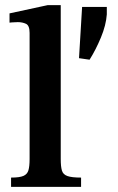

<svg xmlns="http://www.w3.org/2000/svg" viewBox="-20 -726 459 746"><path d="M295 0H23V-36Q56 -36 71 -42.5Q86 -49 90.5 -64.5Q95 -80 95 -108V-598Q95 -627 81 -633.5Q67 -640 49 -640Q36 -640 26.5 -639Q17 -638 17 -638V-674L165 -706H216V-108Q216 -79 220.5 -63.5Q225 -48 242 -42Q259 -36 295 -36ZM328 -494 287 -500 299 -699H395V-670Q392 -628 372 -580Q352 -532 328 -494Z"/></svg>

Font: STIX Two Text SemiBold
Style: Regular
Weight: 600
Designer: Ross Mills, John Hudson & Paul Hanslow, Tiro Typeworks Ltd; with prior portions MicroPress Inc., and Coen Hoffman.
Foundry: Tiro Typeworks Ltd
Version: Version 2.13 b171